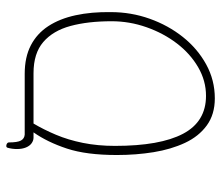

<svg xmlns="http://www.w3.org/2000/svg" viewBox="-66 -624 703 610"><g transform="rotate(-90 285.0 -319.5)"><path d="M277 12Q226 12 191 -13.5Q156 -39 135.5 -83Q115 -127 106 -182.5Q97 -238 97 -299Q97 -396 117.5 -458Q138 -520 169 -564H152Q143 -564 134.5 -570Q126 -576 121 -588Q116 -600 116 -617Q116 -624 117 -631.5Q118 -639 120 -646Q121 -650 125 -650.5Q129 -651 133 -648.5Q137 -646 137 -642Q137 -615 143 -604Q149 -593 162 -592Q211 -592 258.5 -592Q306 -592 355 -592Q408 -592 445.5 -572.5Q483 -553 506.5 -517Q530 -481 541 -430.5Q552 -380 551 -318Q551 -254 530 -195Q509 -136 472 -89.5Q435 -43 385 -15.5Q335 12 277 12ZM285 -16Q333 -16 376 -41Q419 -66 451.5 -108.5Q484 -151 503 -205Q522 -259 522 -316Q522 -391 507 -446.5Q492 -502 456 -533Q420 -564 357 -564H197Q178 -532 161.5 -493Q145 -454 135.5 -407Q126 -360 126 -305Q126 -162 164.5 -89Q203 -16 285 -16Z"/></g></svg>

Font: Noto Rashi Hebrew Thin
Style: Regular
Weight: 250
Version: Version 1.006